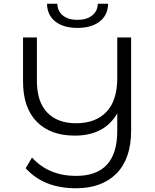

<svg xmlns="http://www.w3.org/2000/svg" viewBox="-20 -900 828 1025"><path d="M394 -751Q319 -751 275.5 -785Q232 -819 231 -880H286Q287 -840 316 -817Q345 -794 394 -794Q442 -794 471.5 -817Q501 -840 502 -880H557Q556 -819 512 -785Q468 -751 394 -751ZM606 -700H680V-203Q680 -53 602 26Q524 105 386 105Q213 105 117 -2L151 -59Q240 39 386 39Q606 39 606 -201V-295Q538 -176 379 -176Q249 -176 176 -250.5Q103 -325 103 -465V-700H177V-468Q177 -357 232 -299.5Q287 -242 386 -242Q490 -242 548 -302.5Q606 -363 606 -484Z"/></svg>

Font: Montserrat Alternates
Style: Regular
Weight: 400
Designer: Julieta Ulanovsky
Foundry: Julieta Ulanovsky
Version: Version 7.200;PS 007.200;hotconv 1.0.88;makeotf.lib2.5.64775